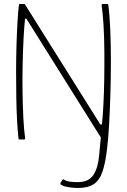

<svg xmlns="http://www.w3.org/2000/svg" viewBox="-20 -693 631 954"><path d="M518 -669Q525 -617 528 -544Q531 -471 531 -388.5Q531 -306 528.5 -224.5Q526 -143 522 -72.5Q518 -2 512 46Q504 116 489.5 159Q475 202 446.5 221.5Q418 241 367 241Q350 241 331 238.5Q312 236 298 232Q295 231 286 226.5Q277 222 281 215L289 202Q291 199 293 198Q295 197 297 199Q311 208 330 210Q349 212 365 212Q421 212 444 176.5Q467 141 472 84L481 -10L113 -597Q112 -601 108.5 -601Q105 -601 104 -596Q100 -558 97 -500Q94 -442 92.5 -373.5Q91 -305 92 -236Q93 -167 96 -107Q99 -47 105 -6Q105 0 101 0H76Q74 0 73 -1Q72 -2 72 -4Q68 -38 65 -91Q62 -144 61 -207.5Q60 -271 60 -338.5Q60 -406 62 -469.5Q64 -533 67 -585Q70 -637 74 -669Q74 -671 75.5 -672Q77 -673 78 -673H101Q103 -673 106 -668L477 -77Q479 -73 482.5 -73.5Q486 -74 487 -80Q491 -118 494 -176.5Q497 -235 498 -302.5Q499 -370 498.5 -438.5Q498 -507 494.5 -566.5Q491 -626 485 -667Q485 -673 489 -673H514Q516 -673 517 -672Q518 -671 518 -669Z"/></svg>

Font: Glory Thin
Style: Regular
Weight: 100
Designer: Robert Leuschke
Foundry: Robert Leuschke
Version: Version 1.011